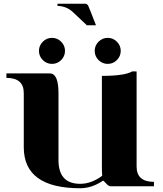

<svg xmlns="http://www.w3.org/2000/svg" viewBox="-20 -1006 881 1037"><path d="M498.3 -869.6H449L374.3 -940.2Q339.6 -972.9 290.5 -974.1V-985.8H442.9Q448.7 -985.8 455.8 -976.6Q462.2 -963.4 498.3 -869.6ZM512.2 -681.6Q491.5 -702.4 491.5 -731.2Q491.5 -760 512.2 -780.8Q533 -801.5 561.8 -801.5Q590.6 -801.5 611.3 -780.8Q632.1 -760 632.1 -731.2Q632.1 -702.4 611.3 -681.6Q590.6 -660.9 561.8 -660.9Q533 -660.9 512.2 -681.6ZM211.2 -681.6Q190.4 -702.4 190.4 -731.2Q190.4 -760 211.2 -780.8Q231.9 -801.5 260.7 -801.5Q289.6 -801.5 310.3 -780.8Q331.1 -760 331.1 -731.2Q331.1 -702.4 310.3 -681.6Q289.6 -660.9 260.7 -660.9Q231.9 -660.9 211.2 -681.6ZM717.8 -106Q717.8 -23.9 811.5 -23.9V0H577.1Q566.7 0 552.9 -15.3Q539.1 -30.5 536.6 -30.5Q476.3 10.7 413.1 10.7Q108.4 10.7 108.4 -210.9V-503.4Q108.4 -585.4 14.6 -585.4V-609.4H249Q295.9 -609.4 295.9 -503.4V-141.1Q295.9 -13.2 413.1 -13.2Q473.4 -13.2 532 -56.6Q530.3 -77.6 530.3 -106V-596.2Q653.3 -596.2 694.3 -620.4L717.8 -620.1Z"/></svg>

Font: itsadzoke
Style: Regular
Weight: 700
Width: 7
Version: Version 0.45